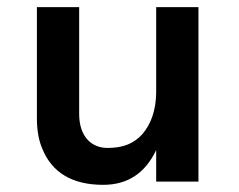

<svg xmlns="http://www.w3.org/2000/svg" viewBox="-20 -507 667 536"><path d="M416 0H534V-487H416V-247C415 -199 402 -161 377 -132C354 -107 325 -94 280 -94C236 -94 201 -125 201 -189V-487H83V-177C83 -144 88 -115 98 -92C125 -25 182 9 268 9C336 9 385 -23 416 -88Z"/></svg>

Font: Karla
Style: Bold Stencil
Weight: 400
Designer: Jonathan Pinhorn
Version: Version 1.000